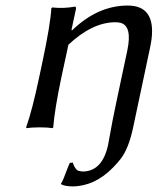

<svg xmlns="http://www.w3.org/2000/svg" viewBox="-20 -459 570 692"><path d="M201.2 -180.2Q176.8 -64 171.9 0L169.4 2.9Q151.9 0 123 0Q94.2 0 75.2 2.9L74.2 0Q96.2 -62 121.1 -180.2L132.8 -234.9Q162.1 -373 165 -429.2L168 -432.1Q210.9 -427.7 249.5 -435.1Q254.9 -435.1 253.9 -427.2Q253.4 -425.8 253.4 -424.8L237.8 -352.1L239.3 -349.1Q332 -439 440.4 -439Q542 -439 525.9 -315.4Q523.4 -298.8 519.5 -280.8L459.5 2Q443.8 75.7 415.5 112.8Q404.8 127 388.2 144Q321.8 212.4 240.7 212.9Q213.4 212.4 200.2 205.1V202.1Q206.5 193.8 223.6 147Q228 135.3 231.9 127.9L242.2 127Q250.5 151.4 261.7 156.2Q269.5 158.7 279.3 159.2Q349.1 157.7 369.6 63Q370.6 58.6 373 44.4Q383.8 -18.1 400.4 -96.2L439 -277.8Q457 -363.8 415.5 -376.5Q405.8 -378.9 394.5 -378.9Q312 -377.9 226.6 -297.9Z"/></svg>

Font: Linux Biolinum Slanted O
Style: Slanted
Weight: 400
Designer: Philipp H. Poll
Foundry: Philipp H. Poll
Version: Version 1.0.4